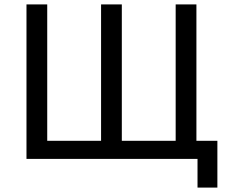

<svg xmlns="http://www.w3.org/2000/svg" viewBox="-20 -720 1035 870"><path d="M100 0V-700H194V-82H438V-700H532V-82H776V-700H870V-82H965V130H875V0Z"/></svg>

Font: Golos Text
Style: Regular
Weight: 400
Designer: A.Korolkova, Vitaly Kuzmin
Foundry: ParaType Ltd
Version: Version 2.004